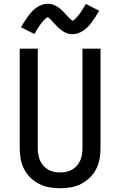

<svg xmlns="http://www.w3.org/2000/svg" viewBox="-20 -994 640 1022"><path d="M300 8Q271 8 242.5 3Q214 -2 188.5 -15Q163 -28 142 -48.5Q121 -69 108 -94.5Q95 -120 90 -148.5Q85 -177 85 -206V-735H181V-206Q181 -190 183.5 -173Q186 -156 192.5 -141Q199 -126 210 -113Q221 -100 235.5 -91.5Q250 -83 266.5 -79.5Q283 -76 300 -76Q317 -76 333.5 -79.5Q350 -83 364.5 -91.5Q379 -100 390 -113Q401 -126 407.5 -141Q414 -156 416.5 -173Q419 -190 419 -206V-735H515V-206Q515 -177 510 -148.5Q505 -120 492 -94.5Q479 -69 458 -48.5Q437 -28 411.5 -15Q386 -2 357.5 3Q329 8 300 8ZM366 -812Q361 -812 355.5 -812.5Q350 -813 345 -814.5Q340 -816 335.5 -817.5Q331 -819 326 -821.5Q321 -824 317 -826.5Q313 -829 309 -832Q305 -835 300.5 -838.5Q296 -842 292 -845.5Q288 -849 284.5 -853Q281 -857 277.5 -860.5Q274 -864 270.5 -867.5Q267 -871 263 -875.5Q259 -880 255.5 -884Q252 -888 248.5 -891Q245 -894 240.5 -898Q236 -902 234 -902Q230 -902 227 -899Q224 -896 219.5 -892.5Q215 -889 213 -886Q211 -883 208.5 -880.5Q206 -878 203.5 -875Q201 -872 198.5 -868.5Q196 -865 193.5 -861.5Q191 -858 188 -854Q185 -850 182 -845Q179 -840 176 -835Q173 -830 170 -824.5Q167 -819 163 -813L92 -849Q102 -867 112 -882Q122 -897 131 -909.5Q140 -922 150 -932.5Q160 -943 173 -952.5Q186 -962 201.5 -968Q217 -974 234 -974Q239 -974 244.5 -973.5Q250 -973 255 -971.5Q260 -970 264.5 -968.5Q269 -967 274 -964.5Q279 -962 283 -959.5Q287 -957 291 -954.5Q295 -952 299.5 -948Q304 -944 308 -940.5Q312 -937 315.5 -933.5Q319 -930 322.5 -926Q326 -922 329.5 -918.5Q333 -915 337 -910.5Q341 -906 344.5 -902Q348 -898 351.5 -895Q355 -892 359.5 -888Q364 -884 366 -884Q370 -884 373 -887Q376 -890 380.5 -894Q385 -898 387 -900.5Q389 -903 391.5 -905.5Q394 -908 396.5 -911Q399 -914 401.5 -917.5Q404 -921 406.5 -924.5Q409 -928 412 -932.5Q415 -937 418 -941.5Q421 -946 424 -951Q427 -956 430 -961.5Q433 -967 437 -973L508 -937Q498 -919 488 -904Q478 -889 469 -876.5Q460 -864 450 -853.5Q440 -843 427 -833.5Q414 -824 398.5 -818Q383 -812 366 -812Z"/></svg>

Font: Iosevka Fixed Curly Md Ex
Style: Regular
Weight: 500
Width: 7
Monospace: yes
Designer: Belleve Invis
Foundry: Belleve Invis
Version: Version 30.1.2